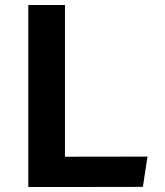

<svg xmlns="http://www.w3.org/2000/svg" viewBox="-20 -750 660 770"><path d="M240.5 0 553 -0.5 571.5 -122 240.5 -121.5V-730H93.5V0Z"/></svg>

Font: Monaspace Argon
Style: Bold
Weight: 700
Designer: Riley Cran & the Lettermatic Team
Foundry: Lettermatic
Version: Version 1.000 (Monaspace Argon)